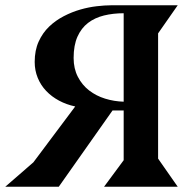

<svg xmlns="http://www.w3.org/2000/svg" viewBox="-20 -705 731 725"><path d="M106 -92 264 -303Q231 -310 203 -325Q175 -340 154.5 -361.5Q134 -383 122.5 -411Q111 -439 111 -471Q111 -515 126 -548Q141 -581 165.5 -604.5Q190 -628 221 -644Q252 -660 283.5 -669Q315 -678 345.5 -681.5Q376 -685 398 -685H651L577 -579V-106L651 0H373L447 -100V-288H405L202 0H0ZM447 -655Q407 -655 372.5 -646.5Q338 -638 312.5 -618.5Q287 -599 272.5 -566.5Q258 -534 258 -486Q258 -446 274 -415Q290 -384 316.5 -363.5Q343 -343 377 -332.5Q411 -322 447 -321Z"/></svg>

Font: Bluu Next Cyrillic
Style: Bold
Weight: 700
Designer: Igor Stepanchenko
Foundry: Igor Stepanchenko
Version: Version 1.000